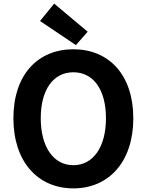

<svg xmlns="http://www.w3.org/2000/svg" viewBox="-20 -1026 810 1060"><path d="M385 14C581 14 716 -133 716 -373C716 -613 581 -754 385 -754C189 -754 54 -614 54 -373C54 -133 189 14 385 14ZM385 -114C275 -114 205 -215 205 -373C205 -532 275 -627 385 -627C495 -627 565 -532 565 -373C565 -215 495 -114 385 -114ZM399 -777 464 -851 279 -1006 201 -910Z"/></svg>

Font: Genne Gothic Bold
Style: Regular
Weight: 700
Designer: Ryoko NISHIZUKA (kana & ideographs); Paul D. Hunt (Latin, Greek & Cyrillic); Wenlong ZHANG (bopomofo); Sandoll Communica
Foundry: Adobe Systems Incorporated
Version: Version 1.004;PS 1.004;hotconv 16.6.51;makeotf.lib2.5.65220